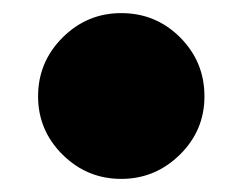

<svg xmlns="http://www.w3.org/2000/svg" viewBox="-20 -480 370 293"><path d="M165 -207Q112.8 -207 75.4 -244.1Q38.1 -281.2 38.1 -333Q38.1 -385.3 75.4 -422.6Q112.8 -460 165 -460Q217.8 -460 254.9 -422.9Q292 -385.7 292 -333Q292 -280.8 254.4 -243.9Q216.8 -207 165 -207Z"/></svg>

Font: Cunia
Style: Bold
Weight: 700
Designer: Alejo Bergmann, Denis Ignatov
Foundry: Hubert & Fischer
Version: Version 1.00 February 21, 2019, initial release